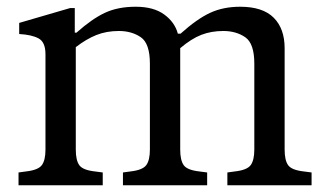

<svg xmlns="http://www.w3.org/2000/svg" viewBox="-20 -550 969 570"><path d="M35 0V-38L57 -41Q93 -45 104 -59.5Q115 -74 115 -106V-389Q115 -425 94.5 -436Q74 -447 37 -449V-482L188 -526H202V-453H207Q253 -494 291.5 -512Q330 -530 383 -530Q436 -530 467.5 -507Q499 -484 508 -450H516Q565 -494 604 -512Q643 -530 693 -530Q760 -530 792.5 -497.5Q825 -465 825 -407V-106Q825 -74 835.5 -59.5Q846 -45 882 -41L905 -38V0H655V-38L677 -41Q713 -45 724 -59.5Q735 -74 735 -106V-361Q735 -421 708 -439.5Q681 -458 643 -458Q607 -458 577.5 -446.5Q548 -435 515 -407V-106Q515 -74 525.5 -59.5Q536 -45 572 -41L595 -38V0H345V-38L367 -41Q403 -45 414 -59.5Q425 -74 425 -106V-361Q425 -421 398 -439.5Q371 -458 333 -458Q296 -458 266 -446Q236 -434 205 -410V-106Q205 -74 215.5 -59.5Q226 -45 262 -41L285 -38V0Z"/></svg>

Font: Hedvig Letters Serif 14pt
Style: Regular
Weight: 400
Designer: Alexander Örn & Tor Weibull
Foundry: Kanon Foundry
Version: Version 1.000; ttfautohint (v1.8.4.7-5d5b)